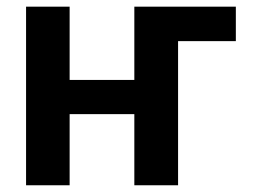

<svg xmlns="http://www.w3.org/2000/svg" viewBox="-20 -548 748 568"><path d="M677.7 -528.3V-426.3H464.8L465.8 -528.3ZM417 -311.5V-210.4H145.5V-311.5ZM186 -528.3V0H57.1V-528.3ZM506.8 -528.3V0H377.4V-528.3Z"/></svg>

Font: Roboto SemiBold
Style: Regular
Weight: 600
Designer: Christian Robertson
Foundry: Google
Version: Version 3.009; 2024